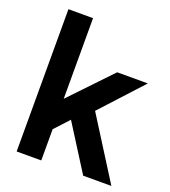

<svg xmlns="http://www.w3.org/2000/svg" viewBox="-138 -858 852 960"><g transform="rotate(20 288.5 -378.5)"><path d="M192 0V-166L262 -242L415 0H565L360 -325L561 -544H398L192 -328V-757H61V0Z"/></g></svg>

Font: Plus Jakarta Sans
Style: Bold
Weight: 700
Designer: Gumpita Rahayu
Foundry: Tokotype
Version: Version 2.071;gftools[0.9.30]